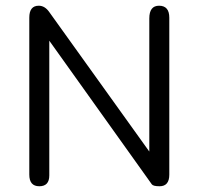

<svg xmlns="http://www.w3.org/2000/svg" viewBox="-20 -648 698 675"><path d="M541 6.8Q518.6 6.8 513.7 0L153.3 -504.9V-31.2Q153.3 6.8 118.2 6.8Q83 6.8 83 -34.2V-585.9Q83 -627.9 116.2 -627.9Q137.7 -627.9 153.3 -605.5L504.9 -115.2V-583Q504.9 -627.9 539.1 -627.9Q575.2 -627.9 575.2 -585.9V-34.2Q575.2 6.8 541 6.8Z"/></svg>

Font: Jura
Style: DemiBold
Weight: 600
Version: Version 2.4